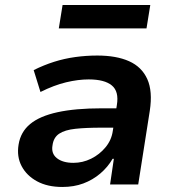

<svg xmlns="http://www.w3.org/2000/svg" viewBox="-20 -734 692 764"><path d="M228 10Q169 10 127.5 -12.5Q86 -35 66 -73Q46 -111 54 -159Q62 -209 100 -240.5Q138 -272 209 -287.5Q280 -303 385 -303H462L451 -226H383Q322 -226 280 -221.5Q238 -217 215.5 -202Q193 -187 189 -156Q183 -123 206.5 -104.5Q230 -86 272 -86Q309 -86 342.5 -102.5Q376 -119 400 -148Q424 -177 429 -214L445 -316Q454 -370 425 -394Q396 -418 333 -418Q291 -418 243 -406.5Q195 -395 141 -368L114 -455Q154 -475 195 -488Q236 -501 279.5 -507Q323 -513 367 -513Q443 -513 493.5 -490.5Q544 -468 566 -419.5Q588 -371 576 -293L530 0H418L433 -102H428Q409 -69 379 -43.5Q349 -18 311.5 -4Q274 10 228 10ZM214 -621 229 -714H578L563 -621Z"/></svg>

Font: Nunito Sans 6pt
Style: Bold Italic
Weight: 700
Italic angle: -9°
Version: Version 3.101;gftools[0.9.27]